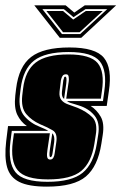

<svg xmlns="http://www.w3.org/2000/svg" viewBox="-31 -683 453 716"><path d="M272 -542H192L97 -663H214L246 -636L285 -663H402ZM369 -649H288L243 -619L207 -649H127L200 -556H268ZM352 -642 266 -563H204L142 -642H204L242 -610L289 -642ZM144 13Q76 13 41 -4.5Q6 -22 -4.5 -59.5Q-15 -97 -8 -156L-1 -213H69Q46 -229 33.5 -255Q21 -281 26 -327L29 -352Q39 -435 85 -470.5Q131 -506 228 -506Q325 -506 356.5 -467.5Q388 -429 375 -343L367 -288H307Q330 -273 344.5 -248Q359 -223 352 -179L347 -147Q334 -63 289.5 -25Q245 13 144 13ZM146 -5Q236 -5 277 -38.5Q318 -72 330 -147L335 -179Q343 -226 321 -252.5Q299 -279 262 -290L246 -295Q238 -297 231 -299.5Q224 -302 219 -306H353L358 -343Q369 -420 341 -454.5Q313 -489 225 -489Q137 -489 96 -457Q55 -425 46 -352L43 -327Q37 -277 60 -250Q83 -223 120 -209Q125 -207 134 -203Q143 -199 149 -195H13L8 -156Q-2 -77 26.5 -41Q55 -5 146 -5ZM148 -14Q63 -14 35 -48Q7 -82 17 -156L21 -186H155L146 -125Q143 -107 145 -97Q147 -88 156 -88Q164 -88 168 -95Q172 -102 173 -112L179 -153Q184 -186 165.5 -197Q147 -208 118 -220Q87 -234 67 -257.5Q47 -281 52 -327L55 -352Q63 -420 102.5 -450Q142 -480 224 -480Q306 -480 333 -448Q360 -416 349 -343L345 -315H216L224 -371Q227 -386 225 -397Q224 -406 215 -406Q206 -406 202 -399.5Q198 -393 196 -383L191 -341Q189 -321 198 -310Q207 -299 223.5 -293.5Q240 -288 258 -281Q292 -267 313 -246Q334 -225 326 -179L321 -147Q310 -77 272 -45.5Q234 -14 148 -14ZM208 -314Q198 -322 200 -341L205 -383Q206 -387 208 -393Q208 -397 213 -397Q219 -397 216 -371ZM157 -97Q151 -97 155 -125L164 -186Q174 -176 171 -153L165 -112Q163 -97 157 -97Z"/></svg>

Font: Alumni Sans Collegiate One
Style: Italic
Weight: 400
Italic angle: -8°
Designer: Robert E. Leuschke
Foundry: Robert E. Leuschke
Version: Version 1.100